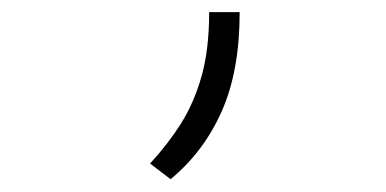

<svg xmlns="http://www.w3.org/2000/svg" viewBox="-20 -155 626 311"><path d="M256.3 135.3 223.1 109.9Q252.4 78.1 273.7 44.2Q294.9 10.3 306.9 -33Q318.8 -76.2 318.8 -135.3H368.2Q368.2 -40 339.1 25.4Q310.1 90.8 256.3 135.3Z"/></svg>

Font: Cascadia Mono ExtraLight
Style: Regular
Weight: 200
Monospace: yes
Designer: Aaron Bell
Foundry: Saja Typeworks
Version: Version 2404.023; ttfautohint (v1.8.4)